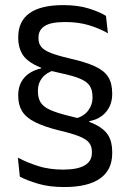

<svg xmlns="http://www.w3.org/2000/svg" viewBox="-20 -670 514 755"><path d="M276.5 -203.5Q310.4 -212.9 327.1 -235.7Q343.8 -258.5 343.8 -285.3V-288.7Q343.8 -315.9 332.7 -332.8Q321.5 -349.7 293.3 -361.2Q265.2 -372.8 213.2 -383.6Q152.1 -396.5 116.8 -414.9Q81.6 -433.2 66.6 -459.2Q51.7 -485.1 51.7 -519.5V-524.5Q51.7 -586.4 96 -618.1Q140.4 -649.9 228.7 -649.9Q285.9 -649.9 328 -636.9Q370.1 -624 396.7 -607.6L404.4 -539.2Q371.6 -558 330.2 -570.7Q288.8 -583.4 236.5 -583.4Q179.8 -583.4 155.6 -567.6Q131.4 -551.9 131.4 -523V-518.3Q131.4 -499.2 142.1 -485.9Q152.8 -472.5 179.6 -461.9Q206.3 -451.3 254.2 -440.2Q316.2 -426.1 352.8 -409.4Q389.3 -392.8 405.2 -367.8Q421.2 -342.8 421.2 -303V-299.8Q421.2 -259 397.3 -230.1Q373.4 -201.2 330.8 -193.6L331.2 -178.7ZM194.6 -394.4Q162.9 -385 146 -364Q129.1 -342.9 129.1 -314.6V-310.4Q129.1 -284.1 140 -266.9Q150.9 -249.7 178 -237.5Q205.2 -225.3 254.3 -213.5Q316.3 -199.1 352.9 -181.4Q389.4 -163.8 405.3 -138.2Q421.2 -112.7 421.2 -73.6V-66.7Q421.2 -1.8 373.5 31.8Q325.9 65.5 232.8 65.5Q173.9 65.5 130.3 52.6Q86.8 39.8 58 24.7L50.3 -50.1Q86.5 -30.9 130.1 -17Q173.8 -3.1 228.7 -3.1Q284.8 -3.1 313.1 -19.7Q341.4 -36.4 341.4 -68.7V-73.2Q341.4 -94.5 330.5 -108.6Q319.6 -122.6 291.8 -133.8Q264 -145.1 213.3 -156.9Q153.8 -171.7 118.3 -189.5Q82.8 -207.3 67.2 -232.2Q51.7 -257.2 51.7 -292.1V-295.7Q51.7 -336.9 75 -363.9Q98.3 -391 141.9 -401.2L141.5 -415Z"/></svg>

Font: Anek Gujarati Medium
Style: Regular
Weight: 500
Designer: Mrunmayee Ghaisas (Gujarati), Yesha Goshar (Latin)
Foundry: Ek Type
Version: Version 1.003